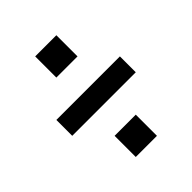

<svg xmlns="http://www.w3.org/2000/svg" viewBox="-142 -643 626 626"><g transform="rotate(-45 171.0 -330.0)"><path d="M24.4 -293V-366.2H317.4V-293ZM219.7 -195.3V-97.7H122.1V-195.3ZM219.7 -561.5V-463.9H122.1V-561.5Z"/></g></svg>

Font: Alegre Sans
Style: Regular
Weight: 400
Width: 3
Designer: GrandChaos9000
Version: Version 1.2.6 - August 1, 2014